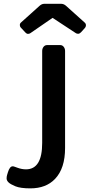

<svg xmlns="http://www.w3.org/2000/svg" viewBox="-20 -988 477 1020"><path d="M118.2 -88.4Q204.1 -88.4 204.1 -228.5V-717.3Q204.1 -730 211.4 -739.3Q218.8 -748.5 230 -748.5H300.3Q311 -748.5 318.4 -739.3Q325.7 -730 325.7 -717.3V-201.7Q325.7 -93.3 272.5 -37.6Q224.6 12.7 141.1 12.7Q88.9 12.7 62 1.7Q35.2 -9.3 25.1 -19.3Q15.1 -29.3 15.1 -39.8Q15.1 -50.3 17.6 -58.1L22 -72.8Q31.7 -104.5 47.4 -104.5Q51.8 -104.5 58.1 -102.1L73.2 -96.7Q95.7 -88.4 118.2 -88.4ZM141.6 -812Q136.2 -808.1 128.9 -808.1Q121.6 -808.1 115.7 -814.5L89.8 -842.3Q85.4 -847.2 85.4 -855.2Q85.4 -863.3 91.8 -868.7L189.5 -956.5Q201.7 -967.8 215.3 -967.8H304.7Q319.3 -967.8 331.5 -956.5L428.2 -869.6Q436.5 -863.3 436.5 -854.2Q436.5 -845.2 429.7 -837.9L410.2 -816.4Q402.8 -808.6 395.3 -808.6Q387.7 -808.6 382.8 -812L259.3 -893.1Z"/></svg>

Font: Capriola
Style: Regular
Weight: 400
Designer: Viktoriya Grabowska
Foundry: Viktoriya Grabowska
Version: Version 1.007